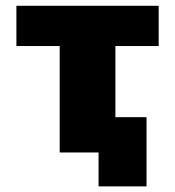

<svg xmlns="http://www.w3.org/2000/svg" viewBox="-20 -540 619 680"><path d="M38.1 -377V-519.5H542V-377H388.7V-125H499V120.1H329.1V0H191.4V-377Z"/></svg>

Font: GenEi M Gothic v2 Black
Style: Regular
Weight: 900
Version: Version 2.0